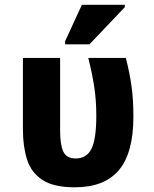

<svg xmlns="http://www.w3.org/2000/svg" viewBox="-20 -778 648 806"><path d="M293.9 8.3Q205.1 8.3 158 -22.7Q110.8 -53.7 93.5 -108.4Q76.2 -163.1 76.2 -234.4V-534.7H232.4V-228.5Q232.4 -169.4 246.1 -141.1Q259.8 -112.8 297.9 -112.8Q343.3 -112.8 363.8 -153.1Q384.3 -193.4 384.3 -293Q384.3 -356 375.7 -412.6Q367.2 -469.2 350.6 -534.7H508.3Q524.9 -469.7 532.5 -413.6Q540 -357.4 540 -289.1Q540 -135.7 479 -63.7Q418 8.3 293.9 8.3ZM355.5 -591.8H253.4V-605L323.7 -757.8H503.9V-748Z"/></svg>

Font: Lunasima
Style: Bold
Weight: 700
Designer: The DocRepair Project, Monotype Design Team
Foundry: Google
Version: Version 2.009